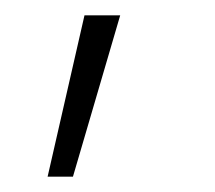

<svg xmlns="http://www.w3.org/2000/svg" viewBox="-20 -110 280 250"><path d="M136.5 -90 75 120H42L90 -90Z"/></svg>

Font: Tap Sans
Style: Regular
Weight: 400
Designer: Tap Payments
Foundry: Tap Payments
Version: Version 1.001;Glyphs 3.1.2 (3151)